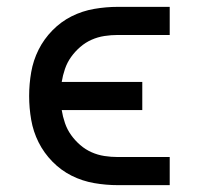

<svg xmlns="http://www.w3.org/2000/svg" viewBox="-20 -540 588 560"><path d="M324 0Q289 0 254.5 -6Q220 -12 189 -27.5Q158 -43 133 -68.5Q108 -94 92.5 -125Q77 -156 71 -190.5Q65 -225 65 -260Q65 -295 71 -329.5Q77 -364 92.5 -395Q108 -426 133 -451.5Q158 -477 189 -492.5Q220 -508 254.5 -514Q289 -520 324 -520H475V-438H324Q304 -438 284.5 -435Q265 -432 247 -424Q229 -416 214 -403Q199 -390 187.5 -374Q176 -358 169.5 -339Q163 -320 160 -301H395V-219H160Q163 -200 169.5 -181Q176 -162 187.5 -146Q199 -130 214 -117Q229 -104 247 -96Q265 -88 284.5 -85Q304 -82 324 -82H475V0Z"/></svg>

Font: Iosevka Semi-Condensed Medium
Style: Regular
Weight: 500
Monospace: yes
Designer: Belleve Invis
Foundry: Belleve Invis
Version: Version 27.3.5